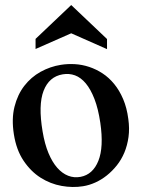

<svg xmlns="http://www.w3.org/2000/svg" viewBox="-20 -738 566 770"><path d="M409.2 -541 265.6 -604.5 122.6 -541.5V-582L265.6 -717.8L409.2 -581.5ZM494.6 -260.7Q500 -222.7 495.4 -188.7Q490.7 -154.8 478.8 -126.2Q466.8 -97.7 448.5 -74.7Q430.2 -51.8 408.4 -34.4Q386.7 -17.1 362.3 -6.1Q337.9 4.9 313.5 8.8Q272 15.6 227.1 7.6Q182.1 -0.5 142.8 -25.4Q103.5 -50.3 74.5 -93.5Q45.4 -136.7 35.6 -199.7Q25.9 -261.2 38.1 -309.8Q50.3 -358.4 77.4 -393.6Q104.5 -428.7 142.8 -450Q181.2 -471.2 224.1 -478Q251.5 -482.4 280.5 -480.7Q309.6 -479 337.6 -469.7Q365.7 -460.4 391.4 -443.6Q417 -426.8 438 -401.1Q459 -375.5 473.9 -340.6Q488.8 -305.7 494.6 -260.7ZM303.2 -28.8Q352.5 -38.1 374.5 -93Q396.5 -147.9 382.3 -245.6Q374 -301.8 358.9 -340.8Q343.8 -379.9 324 -403.6Q304.2 -427.2 280.8 -435.8Q257.3 -444.3 231.4 -439.9Q176.8 -430.7 154.8 -373.8Q132.8 -316.9 150.9 -210.4Q159.2 -160.6 174.3 -124.3Q189.5 -87.9 209.5 -65.2Q229.5 -42.5 253.4 -33.2Q277.3 -23.9 303.2 -28.8Z"/></svg>

Font: VarendraSemibold
Style: Regular
Weight: 600
Designer: Jacob Thomas
Foundry: Bangla Type Foundry
Version: Version 1.008